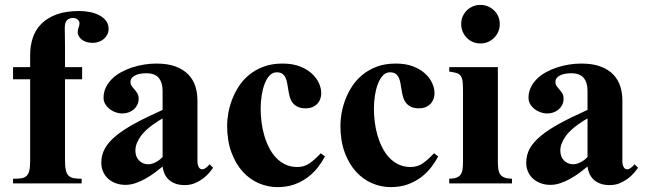

<svg xmlns="http://www.w3.org/2000/svg" viewBox="-20 -748 2639 783"><path d="M314.9 -424.8H245.1V-92.8Q245.1 -68.4 248.5 -53.7Q252 -39.1 259.8 -31.5Q267.6 -23.9 280.5 -21.5Q293.5 -19 313 -19V0H33.2V-19Q52.7 -19 65.9 -20.8Q79.1 -22.5 87.4 -29.8Q95.7 -37.1 99.4 -51.8Q103 -66.4 103 -92.8V-424.8H33.2V-474.1H103V-524.9Q103 -561.5 113.8 -594Q124.5 -626.5 148.4 -650.6Q172.4 -674.8 210.4 -689Q248.5 -703.1 303.2 -703.1Q323.7 -703.1 345 -699.2Q366.2 -695.3 383.5 -686.5Q400.9 -677.7 411.9 -663.8Q422.9 -649.9 422.9 -629.9Q422.9 -617.7 417.5 -607.2Q412.1 -596.7 403.3 -589.1Q394.5 -581.5 382.8 -577.4Q371.1 -573.2 358.9 -573.2Q342.8 -573.2 331.1 -577.4Q319.3 -581.5 311.8 -587.9Q304.2 -594.2 300.5 -601.8Q296.9 -609.4 296.9 -616.2Q296.9 -626 300.5 -635.5Q304.2 -645 304.2 -653.8Q304.2 -662.1 296.4 -668.5Q288.6 -674.8 277.8 -674.8Q263.7 -674.8 253.9 -666.3Q244.1 -657.7 244.1 -632.8Q244.1 -626.5 244.4 -617.2Q244.6 -607.9 244.6 -597.4Q244.6 -586.9 244.9 -575.9Q245.1 -564.9 245.1 -555.2V-474.1H314.9Z M849.1 -64Q842.8 -54.7 832.3 -42.5Q821.8 -30.3 807.1 -19.3Q792.5 -8.3 774.2 -0.7Q755.9 6.8 733.4 6.8Q710 6.8 693.6 0.2Q677.2 -6.3 666.5 -17.1Q655.8 -27.8 650.1 -41.5Q644.5 -55.2 643.1 -68.8Q628.9 -57.1 611.6 -44.2Q594.2 -31.2 574.5 -20Q554.7 -8.8 533.7 -1.5Q512.7 5.9 492.2 5.9Q470.2 5.9 452.1 -0.7Q434.1 -7.3 420.9 -19.3Q407.7 -31.2 400.4 -47.9Q393.1 -64.5 393.1 -85Q393.1 -115.7 407.7 -142.3Q422.4 -168.9 452.9 -194.1Q483.4 -219.2 530.5 -244.9Q577.6 -270.5 643.1 -299.8V-377.9Q643.1 -411.1 627.4 -430.2Q611.8 -449.2 577.1 -449.2Q566.9 -449.2 555.4 -447.8Q543.9 -446.3 534.4 -442.1Q524.9 -438 518.6 -431.2Q512.2 -424.3 512.2 -414.1Q512.2 -403.8 517.3 -396.7Q522.5 -389.6 528.8 -382.6Q535.2 -375.5 540.3 -366.9Q545.4 -358.4 545.4 -345.2Q545.4 -331.1 539.8 -320.1Q534.2 -309.1 524.9 -301.3Q515.6 -293.5 503.4 -289.3Q491.2 -285.2 478 -285.2Q466.3 -285.2 452.9 -289.6Q439.5 -293.9 428.2 -302.5Q417 -311 409.7 -322.8Q402.3 -334.5 402.3 -349.1Q402.3 -371.6 411.4 -390.6Q420.4 -409.7 435.8 -425.3Q451.2 -440.9 472.2 -452.6Q493.2 -464.4 517.1 -472.4Q541 -480.5 566.7 -484.6Q592.3 -488.8 617.2 -488.8Q664.1 -488.8 696 -476.8Q728 -464.8 747.8 -444.3Q767.6 -423.8 776.4 -396.7Q785.2 -369.6 785.2 -339.8V-90.8Q785.2 -76.7 790.3 -67.1Q795.4 -57.6 804.7 -57.6Q817.9 -57.6 835 -78.1ZM643.1 -265.1Q636.7 -261.7 626.2 -255.1Q615.7 -248.5 603.3 -239.5Q590.8 -230.5 578.1 -219.2Q565.4 -208 555.4 -194.6Q545.4 -181.2 538.8 -165.8Q532.2 -150.4 532.2 -133.8Q532.2 -108.4 547.4 -93.3Q562.5 -78.1 585 -78.1Q594.2 -78.1 603.5 -81.5Q612.8 -85 620.6 -89.6Q628.4 -94.2 634.3 -99.4Q640.1 -104.5 643.1 -107.9Z M1305.2 -109.9Q1293.5 -87.9 1276.4 -65.7Q1259.3 -43.5 1235.8 -25.6Q1212.4 -7.8 1181.6 3.7Q1150.9 15.1 1111.3 15.1Q1072.8 15.1 1035.9 -0.5Q999 -16.1 970.2 -47.6Q941.4 -79.1 923.8 -126.5Q906.2 -173.8 906.2 -236.8Q906.2 -258.3 910.9 -285.4Q915.5 -312.5 926 -340.6Q936.5 -368.7 953.6 -395.3Q970.7 -421.9 995.8 -442.6Q1021 -463.4 1054.7 -476.1Q1088.4 -488.8 1132.3 -488.8Q1172.9 -488.8 1202.6 -477.3Q1232.4 -465.8 1251.7 -448Q1271 -430.2 1280.5 -409.2Q1290 -388.2 1290 -369.1Q1290 -354 1285.2 -342.3Q1280.3 -330.6 1271.7 -322.5Q1263.2 -314.5 1252 -310.3Q1240.7 -306.2 1228 -306.2Q1207 -306.2 1194.1 -312.5Q1181.2 -318.8 1173.3 -329.1Q1165.5 -339.4 1161.9 -352.5Q1158.2 -365.7 1156 -379.6Q1153.8 -393.6 1151.6 -406.7Q1149.4 -419.9 1144.8 -430.2Q1140.1 -440.4 1131.8 -446.8Q1123.5 -453.1 1108.4 -453.1Q1091.8 -453.1 1079.6 -440.2Q1067.4 -427.2 1059.3 -406.2Q1051.3 -385.3 1047.1 -358.6Q1043 -332 1043 -304.2Q1043 -278.3 1046.4 -250.7Q1049.8 -223.1 1057.4 -196.8Q1064.9 -170.4 1076.7 -147Q1088.4 -123.5 1105 -105.7Q1121.6 -87.9 1143.3 -77.4Q1165 -66.9 1192.4 -66.9Q1220.7 -66.9 1242.4 -82Q1264.2 -97.2 1288.1 -123Z M1767.1 -109.9Q1755.4 -87.9 1738.3 -65.7Q1721.2 -43.5 1697.8 -25.6Q1674.3 -7.8 1643.6 3.7Q1612.8 15.1 1573.2 15.1Q1534.7 15.1 1497.8 -0.5Q1460.9 -16.1 1432.1 -47.6Q1403.3 -79.1 1385.7 -126.5Q1368.2 -173.8 1368.2 -236.8Q1368.2 -258.3 1372.8 -285.4Q1377.4 -312.5 1387.9 -340.6Q1398.4 -368.7 1415.5 -395.3Q1432.6 -421.9 1457.8 -442.6Q1482.9 -463.4 1516.6 -476.1Q1550.3 -488.8 1594.2 -488.8Q1634.8 -488.8 1664.6 -477.3Q1694.3 -465.8 1713.6 -448Q1732.9 -430.2 1742.4 -409.2Q1752 -388.2 1752 -369.1Q1752 -354 1747.1 -342.3Q1742.2 -330.6 1733.6 -322.5Q1725.1 -314.5 1713.9 -310.3Q1702.6 -306.2 1689.9 -306.2Q1668.9 -306.2 1656 -312.5Q1643.1 -318.8 1635.3 -329.1Q1627.4 -339.4 1623.8 -352.5Q1620.1 -365.7 1617.9 -379.6Q1615.7 -393.6 1613.5 -406.7Q1611.3 -419.9 1606.7 -430.2Q1602.1 -440.4 1593.8 -446.8Q1585.4 -453.1 1570.3 -453.1Q1553.7 -453.1 1541.5 -440.2Q1529.3 -427.2 1521.2 -406.2Q1513.2 -385.3 1509 -358.6Q1504.9 -332 1504.9 -304.2Q1504.9 -278.3 1508.3 -250.7Q1511.7 -223.1 1519.3 -196.8Q1526.9 -170.4 1538.6 -147Q1550.3 -123.5 1566.9 -105.7Q1583.5 -87.9 1605.2 -77.4Q1627 -66.9 1654.3 -66.9Q1682.6 -66.9 1704.3 -82Q1726.1 -97.2 1750 -123Z M2018.1 -649.9Q2018.1 -633.3 2012 -618.9Q2005.9 -604.5 1995.1 -593.8Q1984.4 -583 1970 -576.9Q1955.6 -570.8 1939 -570.8Q1922.4 -570.8 1908.2 -576.9Q1894 -583 1883.5 -593.8Q1873 -604.5 1866.9 -618.9Q1860.8 -633.3 1860.8 -649.9Q1860.8 -666.5 1866.9 -680.7Q1873 -694.8 1883.5 -705.3Q1894 -715.8 1908.2 -721.9Q1922.4 -728 1939 -728Q1955.6 -728 1970 -721.9Q1984.4 -715.8 1995.1 -705.3Q2005.9 -694.8 2012 -680.7Q2018.1 -666.5 2018.1 -649.9ZM1812 0V-19Q1831.5 -19.5 1842.8 -24.2Q1854 -28.8 1859.6 -37.6Q1865.2 -46.4 1866.7 -60.1Q1868.2 -73.7 1868.2 -92.8V-377Q1868.2 -400.9 1866.5 -415.5Q1864.7 -430.2 1858.9 -438.5Q1853 -446.8 1841.8 -450.2Q1830.6 -453.6 1812 -456.1V-474.1H2010.3V-92.8Q2010.3 -73.7 2012 -60.1Q2013.7 -46.4 2019.5 -37.6Q2025.4 -28.8 2036.9 -24.2Q2048.3 -19.5 2067.9 -19V0Z M2582 -64Q2575.7 -54.7 2565.2 -42.5Q2554.7 -30.3 2540 -19.3Q2525.4 -8.3 2507.1 -0.7Q2488.8 6.8 2466.3 6.8Q2442.9 6.8 2426.5 0.2Q2410.2 -6.3 2399.4 -17.1Q2388.7 -27.8 2383.1 -41.5Q2377.4 -55.2 2376 -68.8Q2361.8 -57.1 2344.5 -44.2Q2327.1 -31.2 2307.4 -20Q2287.6 -8.8 2266.6 -1.5Q2245.6 5.9 2225.1 5.9Q2203.1 5.9 2185.1 -0.7Q2167 -7.3 2153.8 -19.3Q2140.6 -31.2 2133.3 -47.9Q2126 -64.5 2126 -85Q2126 -115.7 2140.6 -142.3Q2155.3 -168.9 2185.8 -194.1Q2216.3 -219.2 2263.4 -244.9Q2310.5 -270.5 2376 -299.8V-377.9Q2376 -411.1 2360.4 -430.2Q2344.7 -449.2 2310.1 -449.2Q2299.8 -449.2 2288.3 -447.8Q2276.9 -446.3 2267.3 -442.1Q2257.8 -438 2251.5 -431.2Q2245.1 -424.3 2245.1 -414.1Q2245.1 -403.8 2250.2 -396.7Q2255.4 -389.6 2261.7 -382.6Q2268.1 -375.5 2273.2 -366.9Q2278.3 -358.4 2278.3 -345.2Q2278.3 -331.1 2272.7 -320.1Q2267.1 -309.1 2257.8 -301.3Q2248.5 -293.5 2236.3 -289.3Q2224.1 -285.2 2210.9 -285.2Q2199.2 -285.2 2185.8 -289.6Q2172.4 -293.9 2161.1 -302.5Q2149.9 -311 2142.6 -322.8Q2135.3 -334.5 2135.3 -349.1Q2135.3 -371.6 2144.3 -390.6Q2153.3 -409.7 2168.7 -425.3Q2184.1 -440.9 2205.1 -452.6Q2226.1 -464.4 2250 -472.4Q2273.9 -480.5 2299.6 -484.6Q2325.2 -488.8 2350.1 -488.8Q2397 -488.8 2429 -476.8Q2460.9 -464.8 2480.7 -444.3Q2500.5 -423.8 2509.3 -396.7Q2518.1 -369.6 2518.1 -339.8V-90.8Q2518.1 -76.7 2523.2 -67.1Q2528.3 -57.6 2537.6 -57.6Q2550.8 -57.6 2567.9 -78.1ZM2376 -265.1Q2369.6 -261.7 2359.1 -255.1Q2348.6 -248.5 2336.2 -239.5Q2323.7 -230.5 2311 -219.2Q2298.3 -208 2288.3 -194.6Q2278.3 -181.2 2271.7 -165.8Q2265.1 -150.4 2265.1 -133.8Q2265.1 -108.4 2280.3 -93.3Q2295.4 -78.1 2317.9 -78.1Q2327.1 -78.1 2336.4 -81.5Q2345.7 -85 2353.5 -89.6Q2361.3 -94.2 2367.2 -99.4Q2373 -104.5 2376 -107.9Z"/></svg>

Font: Tai Heritage Pro
Style: Bold
Weight: 700
Designer: Faah Baccam, Walt Agee, Victor Gaultney, Annie Olsen, Eric Hays
Foundry: SIL International
Version: Version 2.600